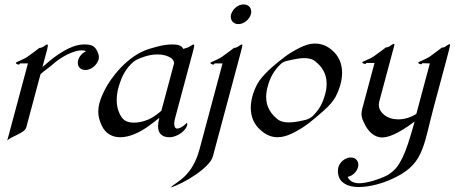

<svg xmlns="http://www.w3.org/2000/svg" viewBox="-20 -619 2050 866"><path d="M359.8 -418.5C333 -418.5 291.3 -410.6 218.7 -356.4L171.5 -316.9L192.2 -394C195.4 -406.2 197.3 -418.5 194.3 -418.5C189 -418.5 180.9 -412.1 175 -408.2C168.3 -403.3 157.4 -402.8 157.4 -402.8C157.4 -402.8 130.8 -381.8 105.6 -364.3C84.4 -349.1 52.7 -339.8 51.6 -335.9C50.4 -331.5 61.1 -327.6 64.5 -327.6C67.4 -327.6 70.4 -333 70.4 -333H106L12.7 15.1C29.2 -4.4 91.2 -17.1 98.6 -44.9L162.7 -284.2C176.2 -297.9 203.3 -315.4 215.6 -326.7C255.2 -363.3 313.2 -392.1 348.4 -392.1C356.2 -392.1 363.1 -390.6 367.6 -387.2C351.1 -380.4 337.2 -364.7 332.6 -347.7C331.5 -343.5 330.9 -339.5 330.9 -335.8C330.9 -316.8 344.3 -303.2 365.1 -303.2C389 -303.2 413.7 -322.3 422.9 -345.7C423.9 -347.7 424.3 -349.1 424.7 -350.6C425.5 -353.7 426 -357.2 426 -361.1C426 -365.7 425.3 -370.9 423.3 -376.5C410.5 -412.6 394.5 -418.5 359.8 -418.5Z M853.9 -418.5C851 -418.5 845.3 -415.5 835.2 -408.7C830.4 -405.3 813.9 -400.4 806.6 -398.4C799.2 -414.6 781.2 -418.5 758.2 -418.5C719.1 -418.5 696.7 -411.1 652.7 -398.4C550.5 -366.7 477.6 -262.2 454.3 -217.3C442 -193.4 433.6 -172.9 428.8 -154.8C424.8 -140.1 423.2 -127.2 423.2 -115.4C423.2 -92.1 429.7 -73 438.7 -53.2C455 -17.6 484.5 0 522.6 0C561.1 0 609.1 -18.6 659.4 -57.1C670.5 -65.4 685 -76.2 698.9 -87.9L698 -84.5C694.4 -71 692.8 -59.4 692.8 -49.6C692.8 -12.5 716.1 0 744.2 0C781.8 0 818.2 -31.7 823.8 -52.7C826.4 -62.5 822.8 -65.4 822.3 -65.4C821.6 -61 794.7 -39.1 779.6 -39.1C769.5 -39.1 765.9 -48.8 765.9 -61C765.9 -68.3 767.2 -76.5 769.2 -84L851.9 -392.6C854.1 -401 855.9 -409.2 855.9 -414C855.9 -416.8 855.3 -418.5 853.9 -418.5ZM765.5 -334.5 707.9 -119.6C694.3 -106.9 674.5 -93.3 663 -86.9C646.7 -77.1 614.4 -65.9 584.6 -65.9C561.7 -65.9 540.3 -71.8 528 -91.3C515 -110.7 506.4 -135.9 506.4 -167.9C506.4 -185 508.8 -204 514.5 -225.1C517.8 -237.3 522.8 -250.5 528 -264.6C545.1 -306.6 576.8 -340.8 598.4 -350.6C616.3 -358.9 651.4 -373.5 690 -373.5C716.9 -373.5 737 -366.7 750.8 -357.9C758.3 -353 764.3 -344.7 765.5 -334.5Z M1078.9 -599.1C1048.7 -599.1 1027.3 -572.3 1022.6 -554.7C1021.6 -550.7 1021 -546.9 1021 -543.3C1021 -524.3 1034.7 -510.3 1055.1 -510.3C1079.5 -510.3 1104.9 -530.3 1111.5 -554.7C1112.6 -558.7 1113.1 -562.7 1113.1 -566.4C1113.1 -585.4 1099.4 -599.1 1078.9 -599.1ZM1071.6 -418.5C1066.2 -418.5 1058.6 -412.1 1052.7 -408.2C1046 -403.3 1035.1 -402.8 1035.1 -402.8C1035.1 -402.8 1008.5 -381.8 983.3 -364.3C962.2 -349.1 931.3 -339.8 929.3 -335.9C927.7 -331.5 938.8 -327.6 942.2 -327.6C945.2 -327.6 948.1 -333 948.1 -333H983.7L880.4 52.7C846.6 178.7 778.4 198.2 748.7 227.1C810.8 208.5 926.7 136.7 940 86.9L1065.9 -382.8C1071 -401.6 1073.3 -411.2 1073.3 -415.5C1073.3 -417.6 1072.7 -418.5 1071.6 -418.5Z M1277.6 -345.2C1319.3 -355 1339.8 -356.9 1352 -356.9C1372.6 -356.9 1390.9 -352.5 1403.9 -340.8C1430.1 -319.4 1453.3 -289 1453.3 -241.4C1453.3 -227.2 1451.2 -211.4 1446.5 -193.8C1435.5 -152.8 1419.6 -124.5 1391.1 -96.2C1382.5 -87.9 1368.8 -80.6 1357.4 -78.1C1331.3 -71.8 1305.6 -66.9 1282.1 -66.9C1262.1 -66.9 1244.1 -70.8 1230.2 -82.5C1204.2 -104.1 1180.5 -134.1 1180.5 -181.6C1180.5 -195.3 1182.5 -210.6 1187 -227.5C1198.4 -270 1216 -301.3 1245.6 -329.6C1253.7 -337.9 1265.7 -342.8 1277.6 -345.2ZM1444.4 -124C1464.3 -141.6 1483.1 -162.6 1493.9 -183.1C1502.9 -200.2 1510.5 -219.2 1515.7 -238.8C1520.3 -255.8 1523 -273.5 1523 -291C1523 -329.2 1509.9 -366.9 1473.8 -396C1450.1 -415 1425.7 -422.4 1402.3 -422.4C1380.3 -422.4 1354 -418.9 1293.4 -382.3C1259.1 -361.8 1204.4 -314.5 1192.5 -302.7C1171.4 -282.2 1151.5 -260.7 1140.6 -240.2C1131.6 -223.1 1123.7 -204.6 1118.4 -184.6C1113.8 -167.7 1111.1 -150.1 1111.1 -132.6C1111.1 -94.4 1124.2 -56.6 1160.3 -27.8C1183.9 -8.3 1208.1 0 1231.5 0C1274.5 0 1314.6 -25.9 1340.6 -41C1380.4 -65.4 1436.1 -116.7 1444.4 -124Z M1757 -421.4C1750.8 -420.4 1743.3 -414.1 1736.9 -410.2C1730.7 -405.3 1719.8 -404.8 1719.8 -404.8C1719.8 -404.8 1693.8 -384.3 1668.6 -366.7C1644.5 -349.6 1615.3 -342.8 1614 -337.9C1612.9 -334 1623.7 -330.6 1626.7 -330.6C1630.1 -330.6 1632.7 -335 1632.7 -335H1669.3L1613.3 -126C1611.5 -118.5 1610.7 -111.6 1610.7 -105.4C1610.7 -85.3 1618.7 -71.9 1622.3 -64.5C1638.1 -28.8 1666.2 1 1703.8 1C1730.2 1 1774.8 -14.2 1850 -70.8C1843.2 -43.5 1823.9 19.5 1820.1 29.8C1804.3 76.2 1788.8 110.4 1769.4 135.3C1760.3 147.5 1743.9 161.1 1728.8 170.4C1710.7 181.2 1666.6 196.3 1649 200.2C1636.5 203.1 1618.7 207.5 1600.7 207.5C1579.2 207.5 1558.4 201.2 1547.8 178.7C1568.8 175.3 1588.7 157.2 1594.5 135.7C1595.6 131.7 1596.1 127.8 1596.1 124.1C1596.1 105.3 1582.8 91.3 1562.5 91.3C1537.6 91.3 1512.7 111.3 1506.1 135.7C1504.9 140.4 1504.1 147.7 1504.1 154.3C1504.1 158.9 1504.5 163.2 1505.3 166C1510.4 201.7 1543.3 224.6 1597.5 224.6C1653.2 224.6 1710.3 204.6 1736.3 193.4C1892.6 127.4 1886.3 50.8 1937.3 -139.6C1993.4 -348.8 2009.9 -406.3 2009.9 -417.6C2009.9 -419.2 2009.6 -419.9 2009 -419.9C2003.1 -419.9 1995.5 -413.1 1989.5 -409.2C1982.8 -404.3 1972 -403.8 1972 -403.8C1972 -403.8 1945.4 -382.8 1921.2 -365.7C1899.6 -350.6 1868.2 -340.8 1866.2 -336.9C1864.6 -333 1875.8 -329.1 1879.2 -329.1C1882.1 -329.1 1884.9 -334 1884.9 -334L1918.8 -333L1857.9 -105.5C1835.2 -90.3 1805.3 -80.6 1776 -80.6C1752.1 -80.6 1728.5 -87.4 1711.4 -102.1C1702.4 -110 1688.7 -123.9 1688.7 -146.1C1688.7 -151 1689.4 -156.4 1690.9 -162.1L1749.9 -382.3C1756 -404.9 1759.1 -414.8 1759.1 -418.9C1759.1 -420.8 1758.4 -421.4 1757 -421.4Z"/></svg>

Font: Pierce
Style: Oblique
Weight: 400
Italic angle: -15°
Version: Version 0.2.0